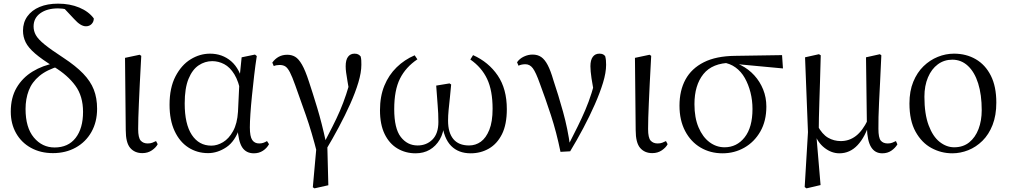

<svg xmlns="http://www.w3.org/2000/svg" viewBox="-20 -825 5527 1052"><path d="M270 14Q202 14 149.5 -15Q97 -44 68 -95.5Q39 -147 39 -213Q39 -290 71 -344.5Q103 -399 158.5 -433Q214 -467 285 -480V-487L306 -463Q237 -443 196 -409Q155 -375 137.5 -329Q120 -283 120 -228Q120 -126 165.5 -71.5Q211 -17 279 -17Q354 -17 394.5 -69.5Q435 -122 435 -212Q435 -298 393 -355.5Q351 -413 277 -458Q209 -500 172 -532Q135 -564 120.5 -593.5Q106 -623 106 -657Q106 -702 130 -735.5Q154 -769 197 -787Q240 -805 298 -805Q363 -805 414.5 -783.5Q466 -762 494 -724Q494 -706 482 -693.5Q470 -681 451 -681Q436 -681 420 -691Q404 -701 386 -721L325 -786L384 -778L388 -756Q370 -767 347 -773Q324 -779 298 -779Q238 -779 201 -752.5Q164 -726 164 -680Q164 -655 176.5 -632.5Q189 -610 224 -581.5Q259 -553 328 -508Q395 -464 435.5 -422Q476 -380 494 -334Q512 -288 512 -229Q512 -157 481 -102Q450 -47 395 -16.5Q340 14 270 14Z M760 14Q718 14 693.5 -14.5Q669 -43 669 -112L665 -508L745 -525L754 -519Q749 -430 746 -367Q743 -304 741 -259Q739 -214 738 -180.5Q737 -147 737 -118Q737 -70 751 -54.5Q765 -39 789 -39Q804 -39 814.5 -43Q825 -47 835 -52L844 -35Q835 -17 812.5 -1.5Q790 14 760 14Z M1120 14Q1060 14 1012 -17Q964 -48 936.5 -107.5Q909 -167 909 -251Q909 -344 941.5 -406.5Q974 -469 1024.5 -500Q1075 -531 1131 -531Q1198 -531 1246.5 -489.5Q1295 -448 1315 -358H1322L1300 -313Q1288 -379 1264 -418Q1240 -457 1208.5 -473.5Q1177 -490 1143 -490Q1103 -490 1068.5 -467Q1034 -444 1013 -393Q992 -342 992 -258Q992 -145 1031 -86Q1070 -27 1138 -27Q1170 -27 1202 -46Q1234 -65 1257 -106.5Q1280 -148 1284 -213L1293 -403L1304 -511L1377 -526L1387 -518Q1379 -467 1372.5 -410.5Q1366 -354 1360.5 -300Q1355 -246 1352 -201Q1349 -156 1349 -127Q1349 -77 1362 -58Q1375 -39 1400 -39Q1413 -39 1423 -42.5Q1433 -46 1443 -52L1454 -35Q1442 -13 1420.5 1Q1399 15 1371 15Q1329 15 1307.5 -17Q1286 -49 1281 -128H1294Q1269 -51 1220.5 -18.5Q1172 14 1120 14Z M1694 201 1717 -55 1719 20Q1688 -103 1655.5 -195Q1623 -287 1598 -357Q1581 -405 1568.5 -429Q1556 -453 1543.5 -461Q1531 -469 1512 -469Q1494 -469 1480 -463L1472 -482Q1487 -503 1507.5 -514Q1528 -525 1554 -525Q1578 -525 1597 -514Q1616 -503 1634.5 -471Q1653 -439 1673 -377Q1693 -317 1718 -234.5Q1743 -152 1766 -46L1773 -44L1779 190L1703 207ZM1766 -4 1749 -29Q1777 -83 1800.5 -129Q1824 -175 1842.5 -218Q1861 -261 1876.5 -307.5Q1892 -354 1906 -409L1898 -298Q1889 -350 1884 -379.5Q1879 -409 1876.5 -427.5Q1874 -446 1874 -462Q1874 -497 1887 -514Q1900 -531 1922 -531Q1935 -531 1942.5 -527Q1950 -523 1956 -516Q1959 -505 1959.5 -494Q1960 -483 1960 -470Q1960 -428 1943.5 -373Q1927 -318 1899 -255.5Q1871 -193 1836.5 -128.5Q1802 -64 1766 -4Z M2257 15Q2202 15 2157.5 -11.5Q2113 -38 2087.5 -90.5Q2062 -143 2062 -221Q2062 -297 2086 -355.5Q2110 -414 2153 -456Q2196 -498 2252 -522L2267 -500Q2203 -457 2171.5 -394Q2140 -331 2140 -227Q2140 -121 2176 -74.5Q2212 -28 2268 -28Q2317 -28 2349.5 -60.5Q2382 -93 2382 -157Q2382 -204 2378 -249Q2374 -294 2370 -356L2443 -368L2452 -362Q2449 -325 2445 -289.5Q2441 -254 2438 -222.5Q2435 -191 2435 -164Q2435 -98 2464 -63Q2493 -28 2550 -28Q2586 -28 2614.5 -48.5Q2643 -69 2661 -113.5Q2679 -158 2679 -229Q2679 -329 2649 -392.5Q2619 -456 2557 -499L2572 -523Q2657 -485 2707 -411.5Q2757 -338 2757 -227Q2757 -143 2730.5 -90Q2704 -37 2659 -11Q2614 15 2559 15Q2492 15 2452 -25.5Q2412 -66 2402 -150H2414Q2411 -97 2389.5 -60.5Q2368 -24 2334.5 -4.5Q2301 15 2257 15Z M3051 7Q3029 -101 2998.5 -194Q2968 -287 2938 -367Q2916 -429 2899.5 -451Q2883 -473 2859 -473Q2837 -473 2821 -465L2813 -484Q2827 -504 2850.5 -515Q2874 -526 2898 -526Q2926 -526 2945.5 -512.5Q2965 -499 2981 -468.5Q2997 -438 3012 -386Q3039 -306 3065 -212.5Q3091 -119 3104 -22H3090L3096 -34Q3123 -87 3145.5 -132.5Q3168 -178 3187 -222.5Q3206 -267 3221.5 -316Q3237 -365 3251 -424L3238 -295Q3227 -356 3221 -396Q3215 -436 3215 -462Q3215 -496 3228 -513.5Q3241 -531 3264 -531Q3276 -531 3283.5 -527.5Q3291 -524 3296 -517Q3299 -505 3300 -494.5Q3301 -484 3301 -470Q3301 -427 3284 -371.5Q3267 -316 3239 -252.5Q3211 -189 3176 -123Q3141 -57 3104 4Z M3554 14Q3512 14 3487.5 -14.5Q3463 -43 3463 -112L3459 -508L3539 -525L3548 -519Q3543 -430 3540 -367Q3537 -304 3535 -259Q3533 -214 3532 -180.5Q3531 -147 3531 -118Q3531 -70 3545 -54.5Q3559 -39 3583 -39Q3598 -39 3608.5 -43Q3619 -47 3629 -52L3638 -35Q3629 -17 3606.5 -1.5Q3584 14 3554 14Z M3939 15Q3872 15 3818.5 -16.5Q3765 -48 3734 -107Q3703 -166 3703 -246Q3703 -329 3736 -389.5Q3769 -450 3836.5 -484Q3904 -518 4008 -519L4265 -523L4270 -450L4003 -475L3986 -481Q3883 -480 3834 -419Q3785 -358 3785 -254Q3785 -180 3807.5 -127Q3830 -74 3867.5 -46Q3905 -18 3950 -18Q4017 -18 4060 -72.5Q4103 -127 4103 -228Q4103 -275 4092 -318.5Q4081 -362 4061 -397.5Q4041 -433 4010 -455.5Q3979 -478 3939 -483L3952 -492Q4000 -488 4041 -467Q4082 -446 4113 -412Q4144 -378 4161.5 -334.5Q4179 -291 4179 -241Q4179 -162 4146 -104.5Q4113 -47 4058.5 -16Q4004 15 3939 15Z M4389 200 4407 -101 4391 -511 4467 -528 4477 -522Q4475 -440 4473 -378.5Q4471 -317 4469.5 -269Q4468 -221 4467 -181Q4466 -141 4466 -102L4453 -83L4476 189L4399 207ZM4814 15Q4774 15 4753 -19Q4732 -53 4730 -125V-128L4725 -511L4801 -528L4809 -522Q4805 -436 4802 -372.5Q4799 -309 4796.5 -263.5Q4794 -218 4793.5 -183.5Q4793 -149 4793 -119Q4793 -70 4806 -54.5Q4819 -39 4844 -39Q4858 -39 4868.5 -43Q4879 -47 4889 -52L4897 -34Q4885 -14 4864 0.5Q4843 15 4814 15ZM4579 15Q4536 15 4497.5 -15Q4459 -45 4442 -97H4439L4459 -137Q4485 -89 4517 -70.5Q4549 -52 4587 -52Q4633 -52 4669.5 -80Q4706 -108 4735 -168L4748 -155H4745Q4721 -75 4679 -30Q4637 15 4579 15Z M5198 15Q5137 15 5083.5 -14Q5030 -43 4996.5 -103.5Q4963 -164 4963 -258Q4963 -326 4984 -377Q5005 -428 5040 -462Q5075 -496 5118.5 -513.5Q5162 -531 5207 -531Q5274 -531 5326.5 -500.5Q5379 -470 5409 -410.5Q5439 -351 5439 -263Q5439 -193 5418.5 -140.5Q5398 -88 5363 -53.5Q5328 -19 5285 -2Q5242 15 5198 15ZM5208 -18Q5257 -18 5290.5 -45Q5324 -72 5341.5 -118Q5359 -164 5359 -221Q5359 -306 5339.5 -368Q5320 -430 5283.5 -464Q5247 -498 5198 -498Q5153 -498 5118.5 -472.5Q5084 -447 5064.5 -401Q5045 -355 5045 -295Q5045 -201 5068 -139Q5091 -77 5128.5 -47.5Q5166 -18 5208 -18Z"/></svg>

Font: Noto Serif KR
Style: Regular
Weight: 400
Designer: Ryoko NISHIZUKA  (kana & ideographs); Frank Grießhammer (Latin, Greek & Cyrillic); Wenlong ZHANG  (bopomofo); Sandoll Co
Foundry: Adobe
Version: Version 2.003-H1;hotconv 1.1.1;makeotfexe 2.6.0